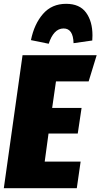

<svg xmlns="http://www.w3.org/2000/svg" viewBox="-30 -985 526 1005"><path d="M476 -696 434 -559H263L243 -420H397L377 -286H224L204 -139H392L372 0H-10L88 -696ZM132 -775Q149 -859 195 -912Q241 -965 316 -965Q387 -965 420.5 -919Q454 -873 454 -800Q454 -782 453 -773L355 -759Q353 -836 303 -836Q276 -836 256.5 -815Q237 -794 225 -756Z"/></svg>

Font: Fira Sans Extra Condensed Black
Style: Italic
Weight: 900
Width: 3
Italic angle: -8°
Designer: Carrois Corporate & Edenspiekermann AG
Foundry: Carrois Corporate GbR & Edenspiekermann AG
Version: Version 4.203